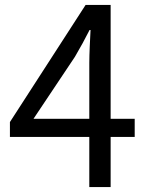

<svg xmlns="http://www.w3.org/2000/svg" viewBox="-20 -754 595 774"><path d="M115 -275 282 -525C303 -561 323 -597 341 -633H345C343 -595 340 -536 340 -500V-275ZM340 0H426V-202H523V-275H426V-734H325L20 -262V-202H340Z"/></svg>

Font: Source Han Sans TC
Style: Regular
Weight: 400
Designer: Ryoko NISHIZUKA 西塚涼子 (kana, bopomofo & ideographs); Paul D. Hunt (Latin, Greek & Cyrillic); Sandoll Communications 산돌커뮤니
Foundry: Adobe
Version: Version 2.002;hotconv 1.0.116;makeotfexe 2.5.65601